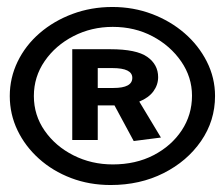

<svg xmlns="http://www.w3.org/2000/svg" viewBox="-20 -548 640 550"><path d="M297 -18Q236 -18 183.5 -38Q131 -58 91.5 -93.5Q52 -129 30 -175Q8 -221 8 -273Q8 -325 30.5 -371.5Q53 -418 93.5 -453Q134 -488 187.5 -508Q241 -528 302 -528Q362 -528 415 -508Q468 -488 508.5 -453Q549 -418 572.5 -371.5Q596 -325 596 -273Q596 -202 556 -144Q516 -86 448.5 -52Q381 -18 297 -18ZM303 -77Q369 -77 420 -103.5Q471 -130 500.5 -174.5Q530 -219 530 -274Q530 -327 499 -372Q468 -417 417 -444Q366 -471 303 -471Q242 -471 190.5 -444.5Q139 -418 108 -373Q77 -328 77 -273Q77 -218 108 -173.5Q139 -129 190.5 -103Q242 -77 303 -77ZM363 -144 308 -246H260V-147H187V-407H296Q371 -407 402 -385Q433 -363 433 -327Q433 -305 419.5 -286.5Q406 -268 379 -257L441 -154ZM260 -296H305Q359 -296 359 -325Q359 -353 302 -353H260Z"/></svg>

Font: Inconsolata Expanded Bold
Style: Regular
Weight: 700
Width: 7
Monospace: yes
Designer: Raph Levien, Cyreal, Brenton Simpson
Foundry: Raph Levien, Cyreal, Google
Version: Version 3.001; ttfautohint (v1.8.2.53-6de2)